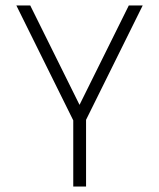

<svg xmlns="http://www.w3.org/2000/svg" viewBox="-20 -685 584 705"><path d="M296 -245V0H249V-243L40 -665H91L272 -300L453 -665H504Z"/></svg>

Font: Sulphur Point Light
Style: Regular
Weight: 300
Designer: Noponies / Dale Sattler
Foundry: Noponies
Version: Version 1.000; ttfautohint (v1.8)